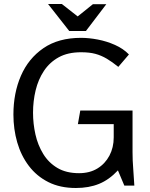

<svg xmlns="http://www.w3.org/2000/svg" viewBox="-20 -927 747 959"><path d="M385 -738Q424 -738 468.5 -729.5Q513 -721 554.5 -702.5Q596 -684 624 -655L571 -593Q540 -618 513 -634Q486 -650 456.5 -658Q427 -666 385 -666Q319 -666 273.5 -641Q228 -616 199.5 -573Q171 -530 158 -476Q145 -422 145 -364Q145 -309 157 -255.5Q169 -202 196 -158Q223 -114 267 -88Q311 -62 375 -62Q428 -62 466.5 -85.5Q505 -109 526.5 -149.5Q548 -190 548 -241V-307H369L381 -375H642V-166Q642 -125 645.5 -83Q649 -41 651 0H601L569 -76Q525 -29 474.5 -8.5Q424 12 359 12Q280 12 221.5 -17.5Q163 -47 124 -98.5Q85 -150 66 -216Q47 -282 47 -355Q47 -462 84.5 -548.5Q122 -635 197 -686.5Q272 -738 385 -738ZM368 -845 444 -906H511L409 -772H326L220 -907H289Z"/></svg>

Font: Rosario Light
Style: Regular
Weight: 300
Designer: Hector Gatti
Foundry: Omnibus Type
Version: Version 1.101; ttfautohint (v1.8.1.43-b0c9)